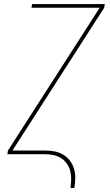

<svg xmlns="http://www.w3.org/2000/svg" viewBox="-20 -755 540 940"><path d="M325 165Q328 144 328.5 123Q329 102 324 82.5Q319 63 307.5 46.5Q296 30 279.5 19.5Q263 9 243 4.5Q223 0 202 0H16L19 -18L468 -717H134L137 -735H493L490 -717L41 -18H202Q226 -18 248.5 -13.5Q271 -9 290 2.5Q309 14 322.5 32Q336 50 342.5 72Q349 94 348.5 117.5Q348 141 344 165Z"/></svg>

Font: Iosevka SS04 Thin Oblique
Style: Regular
Weight: 100
Italic angle: -9°
Monospace: yes
Designer: Belleve Invis
Foundry: Belleve Invis
Version: Version 19.0.0; ttfautohint (v1.8.4)